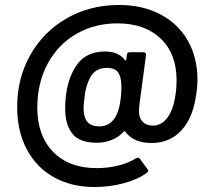

<svg xmlns="http://www.w3.org/2000/svg" viewBox="-20 -661 863 772"><path d="M49 -231Q49 -347 102.5 -441Q156 -535 249.5 -588Q343 -641 458 -641Q553 -641 624.5 -603.5Q696 -566 735 -498Q774 -430 774 -339Q774 -316 770 -288Q758 -191 711 -138.5Q664 -86 589 -86Q518 -86 484 -131Q481 -136 478 -132Q458 -110 429.5 -98.5Q401 -87 369 -87Q300 -87 271 -123.5Q242 -160 242 -224Q242 -323 281 -388.5Q320 -454 402 -454Q456 -454 482 -420Q487 -415 488 -422L490 -441Q491 -451 502 -451H556Q562 -451 565 -447.5Q568 -444 567 -439L541 -243Q539 -233 539 -212Q539 -186 554 -171Q569 -156 595 -156Q630 -156 654 -189Q678 -222 686 -283Q690 -306 690 -338Q690 -445 626 -506Q562 -567 452 -567Q361 -567 287.5 -525Q214 -483 172 -405.5Q130 -328 130 -228Q130 -116 193.5 -50.5Q257 15 369 15Q416 15 458.5 4Q501 -7 527 -25Q533 -27 535 -27Q539 -27 542 -23L573 19Q576 22 576 26Q576 30 571 33Q536 60 478.5 75.5Q421 91 360 91Q267 91 196.5 51.5Q126 12 87.5 -61Q49 -134 49 -231ZM316 -225Q316 -191 330.5 -172Q345 -153 380 -153Q458 -153 467 -283Q468 -294 468 -315Q468 -350 455.5 -369Q443 -388 410 -388Q364 -388 343.5 -351Q323 -314 318 -254Q316 -234 316 -225Z"/></svg>

Font: Barlow GEO Semi Bold
Style: Regular
Weight: 600
Designer: Jeremy Tribby
Foundry: Tribby Type
Version: Version 1.408